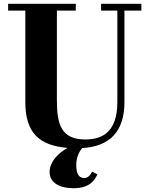

<svg xmlns="http://www.w3.org/2000/svg" viewBox="-20 -770 796 1016"><path d="M495.5 153 467.5 138.5C457.5 156.5 446.5 172 425.5 172C397.5 172 383.5 150 383.5 103C383.5 62.5 399.5 31.5 415 13.5C561.5 5 638.5 -74.5 638.5 -230V-714H728V-750H515V-714H601V-230C601 -78 528 -32 432 -32C306 -32 281 -108 281 -240V-714H381V-750H23V-714H114V-230C114 -73 182 0 337 12.5C285 43 242.5 87.5 242.5 140C242.5 200 299.5 226 368.5 226C457.5 226 481 181.5 495.5 153Z"/></svg>

Font: Bodoni* 06
Style: Bold
Weight: 700
Version: Version 2.2